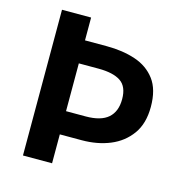

<svg xmlns="http://www.w3.org/2000/svg" viewBox="-109 -842 907 943"><g transform="rotate(15 345.0 -370.5)"><path d="M91 0V-741H239V-625H350Q431 -625 495.5 -603.5Q560 -582 598 -531.5Q636 -481 636 -393Q636 -308 597 -254Q558 -200 494 -173.5Q430 -147 350 -147H239V0ZM239 -265H339Q416 -265 453 -297.5Q490 -330 490 -393Q490 -457 452 -482.5Q414 -508 339 -508H239Z"/></g></svg>

Font: Noto Sans JP Thin
Style: Bold
Weight: 700
Version: Version 2.004-H2;hotconv 1.0.118;makeotfexe 2.5.65603